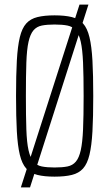

<svg xmlns="http://www.w3.org/2000/svg" viewBox="-20 -763 477 838"><path d="M71 55 327 -743H366L111 55ZM218 8Q174 8 143.5 0.5Q113 -7 94.5 -27.5Q76 -48 66.5 -87.5Q57 -127 53.5 -189.5Q50 -252 50 -344Q50 -436 53.5 -498.5Q57 -561 66.5 -600.5Q76 -640 94.5 -660.5Q113 -681 143.5 -688.5Q174 -696 218 -696Q263 -696 293.5 -688.5Q324 -681 342.5 -660.5Q361 -640 370.5 -600.5Q380 -561 383.5 -498.5Q387 -436 387 -344Q387 -252 383.5 -189.5Q380 -127 370.5 -87.5Q361 -48 342.5 -27.5Q324 -7 293.5 0.5Q263 8 218 8ZM218 -32Q252 -32 274.5 -36.5Q297 -41 311 -57.5Q325 -74 332.5 -107.5Q340 -141 342.5 -198.5Q345 -256 345 -344Q345 -432 342.5 -489.5Q340 -547 332.5 -580.5Q325 -614 311 -630.5Q297 -647 274.5 -651.5Q252 -656 218 -656Q185 -656 162.5 -651.5Q140 -647 126 -630.5Q112 -614 104.5 -580.5Q97 -547 95 -489.5Q93 -432 93 -344Q93 -256 95 -198.5Q97 -141 104.5 -107.5Q112 -74 126 -57.5Q140 -41 162.5 -36.5Q185 -32 218 -32Z"/></svg>

Font: Saira ExtraCondensed ExtraLight
Style: Regular
Weight: 250
Width: 2
Designer: Hector Gatti with collaboration of the Omnibus-Type team
Foundry: Omnibus-Type
Version: Version 1.101